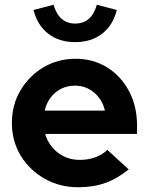

<svg xmlns="http://www.w3.org/2000/svg" viewBox="-20 -777 626 807"><path d="M309 10Q231 10 167.5 -26Q104 -62 67 -123Q30 -184 30 -260Q30 -336 66 -397Q102 -458 162.5 -494Q223 -530 298 -530Q372 -530 430.5 -493.5Q489 -457 522.5 -393.5Q556 -330 556 -250V-214H170Q184 -166 223 -135.5Q262 -105 316 -105Q351 -105 381 -116Q411 -127 431 -147L521 -65Q473 -26 422.5 -8Q372 10 309 10ZM168 -312H421Q410 -359 375.5 -388Q341 -417 295 -417Q248 -417 213.5 -388.5Q179 -360 168 -312ZM296 -600Q228 -600 182.5 -635.5Q137 -671 121 -735L205 -757Q228 -678 296 -678Q365 -678 387 -757L471 -735Q455 -671 409.5 -635.5Q364 -600 296 -600Z"/></svg>

Font: Red Hat Display
Style: Bold
Weight: 700
Designer: Pentagram, MCKL
Foundry: Pentagram, MCKL
Version: Version 1.023; ttfautohint (v1.8.3)